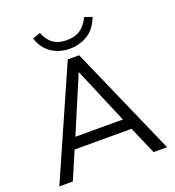

<svg xmlns="http://www.w3.org/2000/svg" viewBox="-160 -1037 1057 1162"><g transform="rotate(-20 369.0 -456.5)"><path d="M22 0 333 -705H406L716 0H629L542 -201L583 -178H154L195 -201L109 0ZM368 -608 208 -230 184 -249H554L530 -230L370 -608ZM368 -761Q324 -761 286.5 -776Q249 -791 221 -821Q193 -851 179 -895L229 -913Q249 -862 283 -839Q317 -816 368 -816Q420 -816 453.5 -837.5Q487 -859 514 -912L562 -895Q534 -823 482.5 -792Q431 -761 368 -761Z"/></g></svg>

Font: Nunito Sans 11pt
Style: Regular
Weight: 400
Version: Version 3.101;gftools[0.9.27]